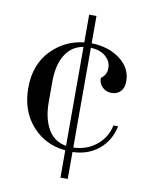

<svg xmlns="http://www.w3.org/2000/svg" viewBox="-89 -727 725 934"><g transform="rotate(10 273.5 -259.5)"><path d="M311 -662V-527Q396 -525 452.5 -482Q509 -439 509 -374Q509 -341 492 -323.5Q475 -306 447.5 -306Q420 -306 402 -324Q384 -342 384 -369Q412 -388 412 -422Q412 -456 384.5 -479.5Q357 -503 311 -505V-12Q377 -14 424.5 -52.5Q472 -91 485 -152H508Q493 -79 440 -35.5Q387 8 311 10V143H275V8Q175 -1 110 -74Q45 -147 45 -260.5Q45 -374 112 -444.5Q179 -515 275 -525V-662ZM155 -209Q155 -129 185 -76.5Q215 -24 275 -14V-503Q217 -493 186 -442.5Q155 -392 155 -309Z"/></g></svg>

Font: Prata
Style: Regular
Weight: 400
Designer: Cyreal (www.cyreal.org)
Foundry: Cyreal (www.cyreal.org)
Version: Version 1.010